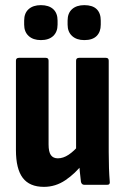

<svg xmlns="http://www.w3.org/2000/svg" viewBox="-20 -719 486 747"><path d="M151 8Q95 8 68.5 -27Q42 -62 42 -135V-483Q42 -494 54 -494H158Q169 -494 169 -483V-157Q169 -128 178 -115.5Q187 -103 205 -103Q226 -103 247 -117Q268 -131 289 -156L303 -83Q273 -44 234.5 -18Q196 8 151 8ZM308 0Q298 0 295 -11Q293 -28 290.5 -51.5Q288 -75 288 -94L276 -130V-483Q276 -494 288 -494H392Q403 -494 403 -483V-127Q403 -94 404 -65Q405 -36 407 -13Q409 0 397 0ZM139 -563Q109 -563 91.5 -579Q74 -595 74 -623V-639Q74 -668 91.5 -683.5Q109 -699 139 -699Q170 -699 187 -683.5Q204 -668 204 -639V-623Q204 -595 187 -579Q170 -563 139 -563ZM308 -563Q278 -563 260.5 -579Q243 -595 243 -623V-639Q243 -668 260.5 -683.5Q278 -699 308 -699Q340 -699 356 -683.5Q372 -668 372 -639V-623Q372 -595 356 -579Q340 -563 308 -563Z"/></svg>

Font: Sofia Sans Condensed ExtraBold
Style: Regular
Weight: 800
Designer: Botio Nikoltchev, Ani Petrova
Foundry: lettersoup
Version: Version 4.101